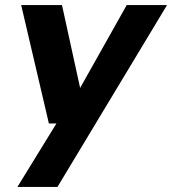

<svg xmlns="http://www.w3.org/2000/svg" viewBox="-20 -522 683 762"><path d="M49 220 204 -32H174L64 -502H226L298 -173L483 -502H643L208 220Z"/></svg>

Font: DM Sans 16pt Black
Style: Italic
Weight: 900
Italic angle: -10°
Version: Version 4.004;gftools[0.9.30]